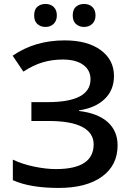

<svg xmlns="http://www.w3.org/2000/svg" viewBox="-20 -925 654 955"><path d="M546.9 -546.9Q546.9 -477.1 500.7 -432.6Q454.6 -388.2 373 -376V-373Q466.8 -361.8 515.9 -317.6Q564.9 -273.4 564.9 -202.1Q564.9 -102.5 487.1 -46.4Q409.2 9.8 272 9.8Q129.4 9.8 43.9 -28.8V-130.9Q91.3 -108.4 150.1 -96.2Q209 -84 257.8 -84Q445.8 -84 445.8 -207Q445.8 -263.7 389.4 -293.5Q333 -323.2 222.2 -323.2H136.2V-417H216.8Q430.2 -417 430.2 -530.8Q430.2 -576.2 393.8 -602.5Q357.4 -628.9 292 -628.9Q240.2 -628.9 193.4 -615.2Q146.5 -601.6 96.2 -568.8L43 -647.9Q152.8 -724.1 301.8 -724.1Q415 -724.1 481 -675.8Q546.9 -627.4 546.9 -546.9ZM149.9 -848.1Q149.9 -878.4 166.3 -891.8Q182.6 -905.3 206.1 -905.3Q231.9 -905.3 247.3 -890.1Q262.7 -875 262.7 -848.1Q262.7 -822.3 247.1 -806.6Q231.4 -791 206.1 -791Q182.6 -791 166.3 -805.2Q149.9 -819.3 149.9 -848.1ZM341.8 -848.1Q341.8 -878.4 358.2 -891.8Q374.5 -905.3 397.9 -905.3Q423.8 -905.3 439.5 -890.1Q455.1 -875 455.1 -848.1Q455.1 -821.8 439 -806.4Q422.9 -791 397.9 -791Q374.5 -791 358.2 -805.2Q341.8 -819.3 341.8 -848.1Z"/></svg>

Font: JBL Sans
Style: Semibold
Weight: 600
Version: Version 1.10